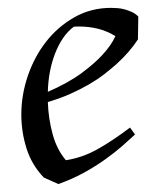

<svg xmlns="http://www.w3.org/2000/svg" viewBox="-20 -458 406 488"><path d="M330.6 -357.9Q309.6 -325.7 276.9 -295.9Q262.7 -283.2 245.1 -269.5Q227.5 -255.9 205.6 -243.2Q183.6 -230.5 157.7 -219Q131.8 -207.5 101.6 -198.7Q103 -156.2 113.8 -116.9Q124.5 -77.6 147.5 -50.8Q189 -57.1 227.5 -78.6Q266.1 -100.1 310.5 -133.8L323.2 -116.2Q310.1 -104 291.5 -87.6Q272.9 -71.3 248.5 -53.7Q224.1 -36.1 194.1 -19.5Q164.1 -2.9 128.4 9.8L91.3 -6.8Q60.5 -39.1 47.4 -80.8Q34.2 -122.6 34.2 -167Q34.2 -216.8 50.8 -265.4Q67.4 -314 97.4 -352.3Q127.4 -390.6 169.4 -414.3Q211.4 -438 262.2 -438Q270 -438 279.1 -437.3Q288.1 -436.5 297.1 -434.1Q306.2 -431.6 315.2 -427.5Q324.2 -423.3 331.5 -416ZM273.4 -366.2Q251.5 -379.4 228.8 -385Q206.1 -390.6 181.2 -390.6Q177.7 -390.6 174.6 -390.6Q171.4 -390.6 167.5 -390.1Q151.9 -378.4 139.9 -360.6Q127.9 -342.8 119.6 -321Q111.3 -299.3 106.7 -274.7Q102.1 -250 101.6 -224.6Q154.3 -247.6 187.7 -272.5Q221.2 -297.4 240.2 -318.4Q262.7 -342.8 273.4 -366.2Z"/></svg>

Font: Simonetta
Style: Italic
Weight: 400
Italic angle: -2°
Designer: Gayaneh Bagdasaryan
Foundry: BrownFox
Version: Version 1.001